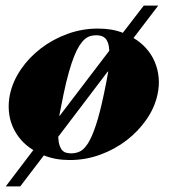

<svg xmlns="http://www.w3.org/2000/svg" viewBox="-38 -564 632 686"><path d="M439 -428.2Q465.3 -412.6 484.6 -390.9Q503.9 -369.1 514.9 -343Q525.9 -316.9 528.8 -287.6Q531.7 -258.3 524.9 -227.1Q515.1 -180.2 485.8 -137.7Q456.5 -95.2 414.3 -62.7Q372.1 -30.3 319.8 -11.2Q267.6 7.8 211.4 7.8Q185.5 7.8 162.4 3.7Q139.2 -0.5 118.7 -8.8L34.2 102.1H-17.6L81.1 -27.8Q55.2 -43.5 36.6 -64.9Q18.1 -86.4 7.1 -112.1Q-3.9 -137.7 -6.3 -167Q-8.8 -196.3 -2.4 -227.1Q7.8 -273.9 36.9 -316.4Q65.9 -358.9 108.4 -391.4Q150.9 -423.8 203.1 -442.9Q255.4 -461.9 311.5 -461.9Q336.4 -461.9 358.9 -458.3Q381.3 -454.6 400.9 -446.8L475.6 -543.9H527.3ZM169.9 -75.2Q170.9 -56.6 174.6 -45.2Q178.2 -33.7 184.3 -27.1Q190.4 -20.5 198.7 -18.3Q207 -16.1 216.8 -16.1Q232.9 -16.1 247.6 -22.9Q262.2 -29.8 276.4 -52Q290.5 -74.2 304.4 -116Q318.4 -157.7 333 -227.1Q338.4 -251 342 -271.2Q345.7 -291.5 348.6 -308.1H346.7ZM352.5 -382.8Q351.6 -400.4 347.7 -411.1Q343.8 -421.9 337.6 -427.7Q331.5 -433.6 323.5 -435.8Q315.4 -438 306.2 -438Q295.4 -438 285.4 -435.3Q275.4 -432.6 265.6 -424.6Q255.9 -416.5 246.3 -401.9Q236.8 -387.2 227.3 -363.8Q217.8 -340.3 208.3 -306.9Q198.7 -273.4 189 -227.1Q184.1 -204.1 180.7 -185.3Q177.2 -166.5 173.8 -150.9H175.8Z"/></svg>

Font: XB Zar
Style: Bold Italic
Weight: 700
Italic angle: -12°
Designer: Behnam
Foundry: Irmug
Version: Version 8.005 2009